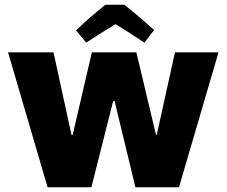

<svg xmlns="http://www.w3.org/2000/svg" viewBox="-20 -791 957 811"><path d="M505 -771H425C383 -737 342 -702 301 -663L344 -611C385 -638 427 -664 468 -689C509 -664 549 -638 590 -611L631 -664C589 -702 547 -738 505 -771ZM458 -364H464L552 0H736L903 -570H719L642 -221H639L556 -570H368L287 -221H282L206 -570H14L181 0H366Z"/></svg>

Font: FilmFarsi_V5 Display
Style: Regular
Weight: 400
Designer: Borna Izadpanah
Foundry: Borna Izadpanah
Version: Version 1.000;PS 001.000;hotconv 1.0.88;makeotf.lib2.5.64775